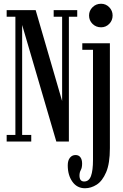

<svg xmlns="http://www.w3.org/2000/svg" viewBox="-20 -754 658 1023"><path d="M15.5 0V-35H62V-665H15.5V-700H170L311 -215.5V-665H266V-700H391.5V-665H347V0H280L98 -621V-35H146.5V0ZM518.5 -608.5Q491.5 -608.5 473 -626.8Q454.5 -645 454.5 -671.5Q454.5 -697 473 -715.5Q491.5 -734 518.5 -734Q544 -734 562 -715.5Q580 -697 580 -671.5Q580 -645 562 -626.8Q544 -608.5 518.5 -608.5ZM433 249Q390.5 249 365.8 214.2Q341 179.5 341 127Q341 100.5 352.8 86.2Q364.5 72 382.5 72Q399.5 72 408.5 84.2Q417.5 96.5 417.5 117.5Q417.5 139.5 410.5 152Q403.5 164.5 403.5 181.5Q403.5 213 428.5 213Q454 213 464.8 183.8Q475.5 154.5 475.5 97.5V-488.5H418.5V-523.5H565.5V35.5Q565.5 117 545.5 163.8Q525.5 210.5 495.2 229.8Q465 249 433 249Z"/></svg>

Font: Imbue 10pt Medium
Style: Regular
Weight: 500
Designer: Tyler Finck
Foundry: Etcetera Type Company
Version: Version 1.102; ttfautohint (v1.8.3)